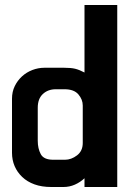

<svg xmlns="http://www.w3.org/2000/svg" viewBox="-20 -698 534 768"><path d="M236 -427Q264 -427 280.5 -423Q297 -419 318 -408V-678H449V50H318V15Q301 31 279.5 40.5Q258 50 234 50H185Q147 50 118 39.5Q89 29 69 10Q49 -9 38.5 -33.5Q28 -58 28 -87V-303Q28 -331 39 -353.5Q50 -376 68 -392.5Q86 -409 109.5 -418Q133 -427 158 -427H236ZM240 -59Q265 -59 288 -76.5Q311 -94 311 -126V-276Q311 -300 293.5 -320.5Q276 -341 238 -341H203Q172 -341 151.5 -322Q131 -303 131 -267V-135Q131 -104 143 -81.5Q155 -59 193 -59H241Z"/></svg>

Font: BM HANNA
Style: Regular
Weight: 400
Designer: BONGJIN KIM, JAEHYUN KEUM, MINJUNG KIM, JUHEE TAE
Foundry: WOOWA BROTHERS Corporation.
Version: Version 1.000